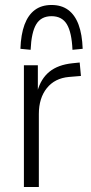

<svg xmlns="http://www.w3.org/2000/svg" viewBox="-20 -751 364 771"><path d="M76 0V-489H132V-384H130Q144 -435 178.5 -463Q213 -491 271 -497L300 -500L305 -446L257 -442Q200 -437 168 -397Q136 -357 136 -293V0ZM103 -551 62 -555Q64 -613 78.5 -652Q93 -691 120 -711Q147 -731 187 -731Q227 -731 254 -711Q281 -691 295.5 -652Q310 -613 312 -555L271 -551Q268 -621 248.5 -653.5Q229 -686 187 -686Q145 -686 125.5 -653.5Q106 -621 103 -551Z"/></svg>

Font: Nunito Sans 10pt Condensed Light
Style: Regular
Weight: 300
Width: 3
Designer: Vernon Adams
Foundry: Vernon Adams
Version: Version 3.101;gftools[0.9.27]